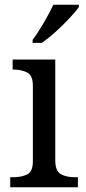

<svg xmlns="http://www.w3.org/2000/svg" viewBox="-20 -786 360 806"><path d="M23 0V-42H36Q69 -42 93.5 -53.5Q118 -65 118 -109V-426Q118 -470 93.5 -482Q69 -494 36 -494H33V-536H212V-114Q212 -67 236 -54.5Q260 -42 294 -42H307V0ZM117 -619Q139 -648 163.5 -690Q188 -732 204 -766H311V-756Q299 -739 272 -710Q245 -681 213.5 -652.5Q182 -624 155 -606H117Z"/></svg>

Font: Noto Serif Dogra
Style: Regular
Weight: 400
Designer: Ek Type
Foundry: Ek Type
Version: Version 1.005